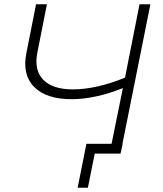

<svg xmlns="http://www.w3.org/2000/svg" viewBox="-20 -720 764 900"><path d="M317 -255Q196 -255 139.5 -313Q83 -371 104 -473L149 -700H200L155 -473Q139 -391 183 -346Q227 -301 322 -301Q376 -301 438 -315Q500 -329 566 -356L634 -700H685L554 -46H555L545 0H424L392 160H344L385 -46H503L556 -307Q491 -281 430 -268Q369 -255 317 -255Z"/></svg>

Font: Montserrat Light
Style: Italic
Weight: 300
Italic angle: -11.3°
Designer: Julieta Ulanovsky
Foundry: Julieta Ulanovsky
Version: Version 9.000; ttfautohint (v1.8.4.7-5d5b)